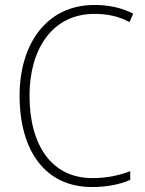

<svg xmlns="http://www.w3.org/2000/svg" viewBox="-20 -744 586 774"><path d="M361 -688C408 -688 456 -680 502 -655L517 -689C470 -713 418 -724 361 -724C164 -724 59 -562 59 -359C59 -135 163 10 351 10C415 10 467 -2 505 -19V-54C466 -39 416 -26 353 -26C188 -26 99 -158 99 -359C99 -542 188 -688 361 -688Z"/></svg>

Font: Noto Sans SemiCondensed ExtraLight
Style: Regular
Weight: 200
Width: 4
Designer: Monotype Design Team
Foundry: Monotype Imaging Inc.
Version: Version 2.013